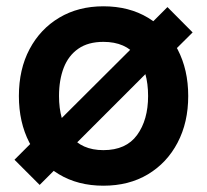

<svg xmlns="http://www.w3.org/2000/svg" viewBox="-20 -575 658 610"><path d="M106 12.5 26 -67.5 115.5 -157 151.5 -175.5 421 -444 431.5 -472 512 -552.5 592 -472 506.5 -387 477 -374.5 212.5 -110 190 -71.5ZM308.5 15Q227.5 15 167 -21.5Q106.5 -58 73.2 -122.2Q40 -186.5 40 -270Q40 -355 74 -419Q108 -483 168.5 -519Q229 -555 308.5 -555Q390 -555 450.5 -518.5Q511 -482 544.5 -417.8Q578 -353.5 578 -270Q578 -186 544.2 -121.8Q510.5 -57.5 450 -21.2Q389.5 15 308.5 15ZM308.5 -98Q380.5 -98 415.5 -146Q450.5 -194 450.5 -270Q450.5 -348.5 415 -395.2Q379.5 -442 308.5 -442Q260 -442 228.8 -420.2Q197.5 -398.5 182.5 -359.8Q167.5 -321 167.5 -270Q167.5 -191.5 203.2 -144.8Q239 -98 308.5 -98Z"/></svg>

Font: Manrope ExtraLight
Style: Bold
Weight: 700
Version: Version 4.504